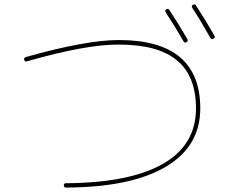

<svg xmlns="http://www.w3.org/2000/svg" viewBox="-20 -842 1040 872"><path d="M813.5 -654.3Q780.3 -712.9 732.4 -786.1Q727.5 -794.9 735.4 -799.8Q744.1 -804.7 749 -796.9Q795.9 -725.6 831.1 -664.1Q835.9 -655.3 827.1 -650.4Q818.4 -645.5 813.5 -654.3ZM935.5 -669.9Q885.7 -757.8 853.5 -805.7Q847.7 -814.5 856.4 -820.3Q865.2 -825.2 870.1 -817.4Q918 -743.2 954.1 -679.7Q959 -670.9 949.7 -666Q940.4 -661.1 935.5 -669.9ZM102.5 -563.5Q92.8 -560.5 89.8 -570.3Q86.9 -579.1 97.7 -583Q371.1 -660.2 519.5 -660.2Q889.6 -660.2 889.6 -349.6Q889.6 -176.8 731.9 -84Q574.2 8.8 279.3 9.8Q270.5 9.8 270 0Q269.5 -9.8 279.3 -9.8Q569.3 -11.7 719.7 -97.7Q870.1 -183.6 870.1 -349.6Q870.1 -496.1 783.7 -567.9Q697.3 -639.6 519.5 -639.6Q372.1 -640.6 102.5 -563.5Z"/></svg>

Font: Rounded Mgen+ 1m thin
Style: Regular
Weight: 100
Designer: [Source Han Sans]
Ryoko NISHIZUKA  (kana & ideographs); Paul D. Hunt (Latin, Greek & Cyrillic); Wenlong ZHANG  (bopomofo
Version: Version 1.059.20150602